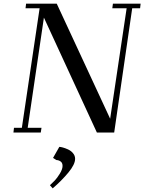

<svg xmlns="http://www.w3.org/2000/svg" viewBox="-20 -722 786 1046"><path d="M53.2 0 56.2 -25.9H99.1L195.8 -676.8H119.1L122.1 -702.1H289.1L580.1 -75.2L669.9 -676.8H591.8L595.2 -702.1H746.1L743.2 -676.8H700.2L602.1 0H507.8L219.2 -626L130.9 -25.9H206.1L202.1 0ZM252 287.1Q264.6 275.9 278.1 261.7Q291.5 247.6 306.2 223.6Q320.8 199.7 320.8 182.1Q320.8 164.6 309.6 157.2Q298.3 149.9 287.1 149.9L269 138.2L303.2 78.1Q309.6 78.1 322.3 81.5Q335 85 350.6 92Q366.2 99.1 377.7 112.5Q389.2 126 389.2 143.1Q389.2 173.8 352.5 218Q315.9 262.2 267.1 304.2Z"/></svg>

Font: Dehuti
Style: Bold-Italic
Weight: 700
Version: Version 1.2